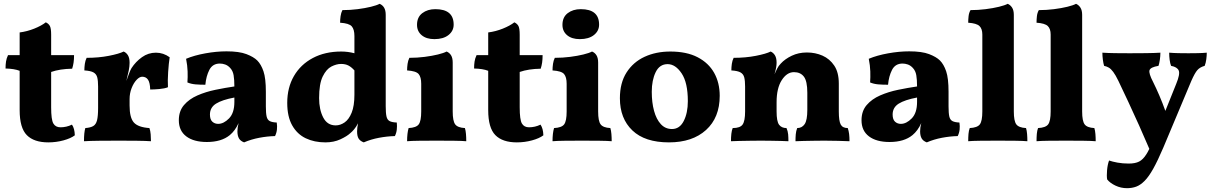

<svg xmlns="http://www.w3.org/2000/svg" viewBox="-20 -737 6354 1006"><path d="M233 9Q158 9 120.5 -29Q83 -67 83 -160V-366Q55 -377 9 -378Q9 -398 11.5 -414.5Q14 -431 22 -448H83V-567Q122 -572 159.5 -587Q197 -602 220 -620Q235 -613 241.5 -600.5Q248 -588 248 -555V-448H368Q368 -426 365.5 -409Q363 -392 358 -377Q294 -376 248 -360V-175Q248 -110 259.5 -90Q271 -70 297 -70Q312 -70 327.5 -73.5Q343 -77 357 -84Q371 -64 372 -28Q351 -12 312.5 -1.5Q274 9 233 9Z M659 -184Q659 -120 681.5 -95Q704 -70 763 -66Q768 -52 769.5 -33Q771 -14 771 3Q743 1 696 0.5Q649 0 604 0Q555 0 503 0.5Q451 1 420 3Q420 -43 427 -66Q454 -68 468.5 -76.5Q483 -85 488.5 -107Q494 -129 494 -172V-284Q494 -314 489.5 -331.5Q485 -349 470 -357.5Q455 -366 422 -368Q422 -385 424.5 -402.5Q427 -420 434 -434Q497 -434 550.5 -444.5Q604 -455 628 -467Q642 -461 650.5 -447Q659 -433 659 -408Q659 -389 654.5 -367Q650 -345 642 -313Q649 -332 656 -351Q663 -370 669 -380Q691 -414 724 -437.5Q757 -461 797 -461Q836 -461 869 -437Q864 -405 861 -359.5Q858 -314 860 -280Q843 -273 815 -270.5Q787 -268 767 -268Q766 -304 755.5 -319.5Q745 -335 725 -335Q711 -335 695.5 -318.5Q680 -302 669.5 -275Q659 -248 659 -218Z M1259 9Q1240 2 1232 -12Q1224 -26 1224 -49Q1224 -68 1230 -92Q1212 -52 1184 -29Q1140 7 1064 7Q995 7 956 -22.5Q917 -52 917 -107Q917 -155 944 -186.5Q971 -218 1014.5 -237Q1058 -256 1109 -266.5Q1160 -277 1208 -284Q1208 -320 1204 -343Q1200 -366 1186 -381Q1174 -394 1160 -399Q1146 -404 1132 -404Q1094 -404 1077 -371Q1060 -338 1056 -293Q1027 -293 1004 -295Q981 -297 962 -305Q964 -332 963 -363Q962 -394 955 -429Q998 -447 1056 -457.5Q1114 -468 1167 -468Q1233 -468 1271 -453.5Q1309 -439 1328 -420Q1348 -400 1360.5 -363.5Q1373 -327 1373 -256V-179Q1373 -144 1377 -126.5Q1381 -109 1393.5 -102.5Q1406 -96 1430 -95Q1433 -76 1431 -58Q1429 -40 1421 -24Q1380 -23 1338 -15Q1296 -7 1259 9ZM1123 -88Q1152 -88 1180 -116.5Q1208 -145 1208 -203V-226Q1144 -214 1112 -194Q1080 -174 1080 -137Q1080 -111 1092.5 -99.5Q1105 -88 1123 -88Z M1768 -467Q1803 -467 1837 -458V-548Q1837 -583 1823 -599Q1809 -615 1762 -618Q1762 -635 1764.5 -652.5Q1767 -670 1774 -684Q1815 -684 1854 -689Q1893 -694 1923.5 -701.5Q1954 -709 1969 -717Q1984 -711 1992.5 -697Q2001 -683 2001 -659V-181Q2001 -145 2005 -127Q2009 -109 2021.5 -102.5Q2034 -96 2059 -95Q2061 -76 2059 -58Q2057 -40 2049 -24Q2008 -23 1965.5 -15Q1923 -7 1886 9Q1867 2 1859 -11Q1851 -24 1851 -48Q1851 -67 1856 -91Q1846 -72 1835.5 -59.5Q1825 -47 1815 -39Q1798 -23 1763.5 -7Q1729 9 1685 9Q1627 9 1582 -12.5Q1537 -34 1511 -80Q1485 -126 1485 -198Q1485 -278 1520 -338.5Q1555 -399 1619 -433Q1683 -467 1768 -467ZM1652 -223Q1652 -163 1673.5 -121.5Q1695 -80 1739 -80Q1763 -80 1785.5 -95.5Q1808 -111 1822.5 -146.5Q1837 -182 1837 -241V-368Q1822 -385 1806 -393.5Q1790 -402 1767 -402Q1743 -402 1716.5 -388.5Q1690 -375 1671 -336.5Q1652 -298 1652 -223Z M2113 3Q2113 -18 2115 -35.5Q2117 -53 2121 -66Q2161 -68 2174 -85.5Q2187 -103 2187 -153V-298Q2187 -333 2173.5 -349Q2160 -365 2113 -368Q2113 -385 2115.5 -402.5Q2118 -420 2125 -434Q2166 -434 2205 -439Q2244 -444 2274.5 -451.5Q2305 -459 2320 -467Q2335 -461 2343.5 -447Q2352 -433 2352 -409V-153Q2352 -103 2365 -85.5Q2378 -68 2416 -66Q2420 -53 2421.5 -35Q2423 -17 2423 3Q2403 1 2358.5 0.5Q2314 0 2268 0Q2223 0 2178 0.5Q2133 1 2113 3ZM2256 -532Q2214 -532 2189.5 -552.5Q2165 -573 2165 -607Q2165 -647 2192.5 -668Q2220 -689 2261 -689Q2357 -689 2357 -608Q2357 -575 2330 -553.5Q2303 -532 2256 -532Z M2688 9Q2613 9 2575.5 -29Q2538 -67 2538 -160V-366Q2510 -377 2464 -378Q2464 -398 2466.5 -414.5Q2469 -431 2477 -448H2538V-567Q2577 -572 2614.5 -587Q2652 -602 2675 -620Q2690 -613 2696.5 -600.5Q2703 -588 2703 -555V-448H2823Q2823 -426 2820.5 -409Q2818 -392 2813 -377Q2749 -376 2703 -360V-175Q2703 -110 2714.5 -90Q2726 -70 2752 -70Q2767 -70 2782.5 -73.5Q2798 -77 2812 -84Q2826 -64 2827 -28Q2806 -12 2767.5 -1.5Q2729 9 2688 9Z M2875 3Q2875 -18 2877 -35.5Q2879 -53 2883 -66Q2923 -68 2936 -85.5Q2949 -103 2949 -153V-298Q2949 -333 2935.5 -349Q2922 -365 2875 -368Q2875 -385 2877.5 -402.5Q2880 -420 2887 -434Q2928 -434 2967 -439Q3006 -444 3036.5 -451.5Q3067 -459 3082 -467Q3097 -461 3105.5 -447Q3114 -433 3114 -409V-153Q3114 -103 3127 -85.5Q3140 -68 3178 -66Q3182 -53 3183.5 -35Q3185 -17 3185 3Q3165 1 3120.5 0.5Q3076 0 3030 0Q2985 0 2940 0.5Q2895 1 2875 3ZM3018 -532Q2976 -532 2951.5 -552.5Q2927 -573 2927 -607Q2927 -647 2954.5 -668Q2982 -689 3023 -689Q3119 -689 3119 -608Q3119 -575 3092 -553.5Q3065 -532 3018 -532Z M3485 9Q3359 9 3293.5 -53.5Q3228 -116 3228 -222Q3228 -303 3263 -357.5Q3298 -412 3357.5 -439.5Q3417 -467 3492 -467Q3578 -467 3635.5 -437Q3693 -407 3722 -355Q3751 -303 3751 -235Q3751 -121 3679.5 -56Q3608 9 3485 9ZM3501 -61Q3541 -61 3562.5 -103Q3584 -145 3584 -207Q3584 -304 3551.5 -352.5Q3519 -401 3478 -401Q3436 -401 3415.5 -359Q3395 -317 3395 -256Q3395 -200 3407 -156Q3419 -112 3442.5 -86.5Q3466 -61 3501 -61Z M4375 -153Q4375 -103 4385 -84.5Q4395 -66 4422 -66Q4427 -51 4429 -35Q4431 -19 4431 3Q4409 2 4371.5 1Q4334 0 4300 0Q4277 0 4247.5 0.5Q4218 1 4190.5 1.5Q4163 2 4148 3Q4148 -16 4149.5 -33.5Q4151 -51 4157 -66Q4182 -66 4196 -86.5Q4210 -107 4210 -161V-251Q4210 -312 4192 -335.5Q4174 -359 4140 -359Q4103 -359 4076 -317Q4049 -275 4049 -201V-153Q4049 -101 4062 -83.5Q4075 -66 4101 -66Q4108 -50 4109.5 -33.5Q4111 -17 4111 3Q4096 2 4071 1.5Q4046 1 4018 0.5Q3990 0 3967 0Q3943 0 3912 0.5Q3881 1 3853 1.5Q3825 2 3810 3Q3810 -18 3812 -36Q3814 -54 3819 -66Q3858 -66 3871 -84.5Q3884 -103 3884 -153V-284Q3884 -314 3879.5 -331.5Q3875 -349 3860 -357.5Q3845 -366 3812 -368Q3812 -385 3814.5 -402.5Q3817 -420 3824 -434Q3887 -434 3940.5 -444.5Q3994 -455 4018 -467Q4032 -461 4040.5 -447Q4049 -433 4049 -408Q4049 -384 4038 -348Q4045 -363 4052 -377.5Q4059 -392 4071 -404Q4093 -428 4128.5 -445Q4164 -462 4208 -462Q4252 -462 4289.5 -445.5Q4327 -429 4351 -393.5Q4375 -358 4375 -299Z M4836 9Q4817 2 4809 -12Q4801 -26 4801 -49Q4801 -68 4807 -92Q4789 -52 4761 -29Q4717 7 4641 7Q4572 7 4533 -22.5Q4494 -52 4494 -107Q4494 -155 4521 -186.5Q4548 -218 4591.5 -237Q4635 -256 4686 -266.5Q4737 -277 4785 -284Q4785 -320 4781 -343Q4777 -366 4763 -381Q4751 -394 4737 -399Q4723 -404 4709 -404Q4671 -404 4654 -371Q4637 -338 4633 -293Q4604 -293 4581 -295Q4558 -297 4539 -305Q4541 -332 4540 -363Q4539 -394 4532 -429Q4575 -447 4633 -457.5Q4691 -468 4744 -468Q4810 -468 4848 -453.5Q4886 -439 4905 -420Q4925 -400 4937.5 -363.5Q4950 -327 4950 -256V-179Q4950 -144 4954 -126.5Q4958 -109 4970.5 -102.5Q4983 -96 5007 -95Q5010 -76 5008 -58Q5006 -40 4998 -24Q4957 -23 4915 -15Q4873 -7 4836 9ZM4700 -88Q4729 -88 4757 -116.5Q4785 -145 4785 -203V-226Q4721 -214 4689 -194Q4657 -174 4657 -137Q4657 -111 4669.5 -99.5Q4682 -88 4700 -88Z M5053 3Q5053 -18 5054.5 -35.5Q5056 -53 5061 -66Q5101 -68 5114 -85.5Q5127 -103 5127 -153V-556Q5127 -586 5112 -600.5Q5097 -615 5053 -618Q5053 -635 5055 -652.5Q5057 -670 5065 -684Q5105 -684 5144.5 -689Q5184 -694 5214.5 -701.5Q5245 -709 5260 -717Q5274 -711 5283 -697Q5292 -683 5292 -659V-153Q5292 -103 5305 -85.5Q5318 -68 5356 -66Q5360 -53 5361.5 -35Q5363 -17 5363 3Q5342 1 5298 0.5Q5254 0 5208 0Q5162 0 5117.5 0.5Q5073 1 5053 3Z M5411 3Q5411 -18 5412.5 -35.5Q5414 -53 5419 -66Q5459 -68 5472 -85.5Q5485 -103 5485 -153V-556Q5485 -586 5470 -600.5Q5455 -615 5411 -618Q5411 -635 5413 -652.5Q5415 -670 5423 -684Q5463 -684 5502.5 -689Q5542 -694 5572.5 -701.5Q5603 -709 5618 -717Q5632 -711 5641 -697Q5650 -683 5650 -659V-153Q5650 -103 5663 -85.5Q5676 -68 5714 -66Q5718 -53 5719.5 -35Q5721 -17 5721 3Q5700 1 5656 0.5Q5612 0 5566 0Q5520 0 5475.5 0.5Q5431 1 5411 3Z M6143 -298Q6164 -349 6156 -367.5Q6148 -386 6116 -392Q6111 -404 6108.5 -423Q6106 -442 6106 -461Q6129 -459 6155.5 -458.5Q6182 -458 6207 -458Q6232 -458 6256.5 -458.5Q6281 -459 6303 -461Q6303 -446 6300.5 -426.5Q6298 -407 6292 -392Q6267 -385 6253.5 -369.5Q6240 -354 6222 -313L6075 37Q6046 105 6022.5 147Q5999 189 5977 211Q5955 233 5933 241Q5911 249 5885 249Q5853 249 5824.5 235.5Q5796 222 5781 203Q5778 185 5780.5 155.5Q5783 126 5791 104Q5808 110 5835 115Q5862 120 5894 120Q5928 120 5948.5 109.5Q5969 99 5986 72Q5991 65 6002 43Q5977 -16 5948.5 -79.5Q5920 -143 5892 -203Q5864 -263 5840 -313Q5825 -344 5813 -360Q5801 -376 5790 -382.5Q5779 -389 5765 -392Q5761 -405 5758.5 -424.5Q5756 -444 5756 -461Q5785 -459 5823 -458.5Q5861 -458 5899 -458Q5939 -458 5984.5 -458.5Q6030 -459 6060 -461Q6060 -443 6057 -423Q6054 -403 6050 -392Q6008 -385 6003 -369Q5998 -353 6022 -307Q6038 -275 6054.5 -236.5Q6071 -198 6086 -156Z"/></svg>

Font: Vollkorn ExtraBold
Style: Regular
Weight: 800
Designer: Friedrich Althausen
Foundry: Friedrich Althausen
Version: Version 5.000; ttfautohint (v1.8.3)